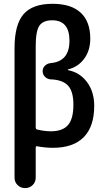

<svg xmlns="http://www.w3.org/2000/svg" viewBox="-20 -760 540 1000"><path d="M166 -519.5V-95.7Q166 -86.9 174.8 -85Q212.9 -76.2 245.1 -76.2Q305.7 -76.2 334 -108.4Q362.3 -140.6 362.3 -214.8Q362.3 -284.2 334 -314.5Q305.7 -344.7 243.2 -346.7Q226.6 -347.7 214.4 -359.9Q202.1 -372.1 202.1 -389.2Q202.1 -406.2 214.4 -418Q226.6 -429.7 245.1 -431.6Q341.8 -440.4 341.8 -547.9Q341.8 -654.3 252 -654.3Q204.1 -654.3 185.1 -626Q166 -597.7 166 -519.5ZM55.7 165V-508.8Q55.7 -631.8 102.5 -686Q149.4 -740.2 253.9 -740.2Q350.6 -740.2 400.4 -693.8Q450.2 -647.5 450.2 -558.6Q450.2 -497.1 418.5 -454.1Q386.7 -411.1 334 -398.4Q333 -398.4 333 -397.5Q333 -395.5 335 -394.5Q395.5 -382.8 433.1 -332.5Q470.7 -282.2 470.7 -209Q470.7 -100.6 416 -45.4Q361.3 9.8 255.9 9.8Q216.8 9.8 173.8 2Q166 0 166 8.8V165Q166 188.5 149.9 204.1Q133.8 219.7 110.8 219.7Q87.9 219.7 71.8 204.1Q55.7 188.5 55.7 165Z"/></svg>

Font: Rounded Mgen+ 1mn medium
Style: Regular
Weight: 500
Designer: [Source Han Sans]
Ryoko NISHIZUKA  (kana & ideographs); Paul D. Hunt (Latin, Greek & Cyrillic); Wenlong ZHANG  (bopomofo
Version: Version 1.059.20150602